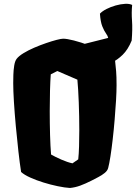

<svg xmlns="http://www.w3.org/2000/svg" viewBox="-20 -955 699 986"><path d="M339.4 10.3Q312.5 8.8 276.4 1.2Q240.2 -6.3 203.1 -17.8Q166 -29.3 135.3 -43.2Q104.5 -57.1 88.4 -71.8Q81.5 -115.7 74.5 -177.7Q67.4 -239.7 61.3 -306.4Q55.2 -373 51.5 -431.9Q47.9 -490.7 47.9 -527.8Q47.9 -545.9 48.6 -570.6Q49.3 -595.2 53 -618.2Q56.6 -641.1 65.4 -652.8Q76.2 -667 100.6 -681.9Q125 -696.8 155.5 -710Q186 -723.1 216.6 -733.6Q247.1 -744.1 270.8 -750.2Q294.4 -756.3 304.7 -756.3Q322.8 -756.3 359.4 -747.1Q396 -737.8 438.2 -721.9Q480.5 -706.1 516.8 -686Q553.2 -666 570.8 -645Q574.2 -615.2 576.4 -588.9Q578.6 -562.5 578.6 -517.6Q578.6 -485.4 575.9 -439.2Q573.2 -393.1 568.8 -341.1Q564.5 -289.1 558.8 -239.7Q553.2 -190.4 547.1 -151.6Q541 -112.8 535.6 -92.8Q532.2 -78.6 517.8 -66.9Q503.4 -55.2 485.1 -45.7Q466.8 -36.1 451.7 -28.3Q418 -11.2 391.8 -1.7Q365.7 7.8 339.4 10.3ZM352.1 -116.2 381.8 -136.7Q384.8 -164.1 386 -203.1Q387.2 -242.2 387.2 -286.1Q387.2 -357.9 384.5 -428.7Q381.8 -499.5 377.4 -545.9L274.4 -590.3L240.7 -573.2Q238.3 -540.5 236.8 -489.5Q235.4 -438.5 235.4 -383.8Q235.4 -320.3 237.1 -261.7Q238.8 -203.1 242.2 -161.6Q262.2 -149.9 294.4 -135.7Q326.7 -121.6 352.1 -116.2ZM477.1 -608.4 392.1 -724.1 535.6 -760.3Q533.7 -770.5 524.4 -783.2Q515.1 -795.9 505.6 -819.1Q496.1 -842.3 493.2 -884.8Q504.9 -897.5 526.9 -908.7Q548.8 -919.9 574.2 -927Q599.6 -934.1 622.3 -935.3Q645 -936.5 658.7 -929.7Q654.8 -890.6 658 -848.4Q661.1 -806.2 656.2 -746.6Q637.2 -700.2 609.9 -673.6Q582.5 -647 554.7 -634.3Q526.9 -621.6 505.4 -616.5Q483.9 -611.3 477.1 -608.4Z"/></svg>

Font: Fruktur
Style: Regular
Weight: 400
Designer: Viktoriya Grabowska, Eben Sorkin
Foundry: Viktoriya Grabowska
Version: Version 1.008; ttfautohint (v1.8.4.7-5d5b)